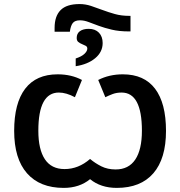

<svg xmlns="http://www.w3.org/2000/svg" viewBox="-20 -916 889 946"><path d="M293.9 9.8Q176.3 9.8 113 -62.3Q49.8 -134.3 49.8 -271Q49.8 -407.7 104 -478.8Q158.2 -549.8 264.2 -549.8Q331.5 -549.8 383.8 -522L349.1 -437Q306.2 -460 270 -460Q168.9 -460 168.9 -272Q168.9 -179.7 201.2 -131.3Q233.4 -83 297.9 -83Q366.7 -83 423.8 -132.8Q448.7 -111.8 479.5 -96.4Q510.3 -81.1 549.8 -81.1Q613.8 -81.1 646.5 -129.9Q679.2 -178.7 679.2 -272Q679.2 -460 579.1 -460Q554.2 -460 534.9 -452.6Q515.6 -445.3 499 -437L463.9 -522Q518.6 -549.8 585 -549.8Q690.4 -549.8 744.1 -478.8Q797.9 -407.7 797.9 -271Q797.9 -134.3 735.6 -62.3Q673.3 9.8 555.2 9.8Q476.6 9.8 423.8 -33.2Q371.1 9.8 293.9 9.8ZM623 -837.9V-761.2H615.2Q566.9 -761.2 531 -769.8Q495.1 -778.3 467 -788.6Q439 -798.8 416.7 -807.4Q394.5 -815.9 374 -815.9Q349.1 -815.9 338.6 -802.5Q328.1 -789.1 324.2 -759.8H249V-778.8Q249 -836.4 278.6 -866.2Q308.1 -896 372.1 -896Q400.4 -896 428 -887Q455.6 -877.9 484.6 -866.9Q513.7 -856 545.9 -846.9Q578.1 -837.9 616.2 -837.9ZM485.8 -704.1Q485.8 -659.7 449 -629.2Q412.1 -598.6 353 -589.8V-627.9Q381.8 -637.2 396 -650.6Q410.2 -664.1 410.2 -676.8Q410.2 -686 402.1 -690.4Q394 -694.8 384 -698.7Q374 -702.6 366 -709Q357.9 -715.3 357.9 -729Q357.9 -751 373.8 -762.5Q389.6 -773.9 417 -773.9Q449.2 -773.9 467.5 -754.9Q485.8 -735.8 485.8 -704.1Z"/></svg>

Font: JBL Sans
Style: Semibold
Weight: 600
Version: Version 1.10